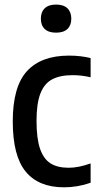

<svg xmlns="http://www.w3.org/2000/svg" viewBox="-20 -790 419 820"><path d="M34.5 -271.5Q34.5 -420 95.2 -486.2Q156 -552.5 274.5 -552.5Q324.5 -552.5 367 -542V-460Q328 -469 290.5 -469Q236 -469 202.5 -451Q169 -433 152.5 -390.5Q136 -348 136 -274Q136 -198 151.2 -154.2Q166.5 -110.5 196.2 -92Q226 -73.5 273.5 -73.5Q315 -73.5 367 -92V-9.5Q311.5 10 253.5 10Q145 10 89.8 -57Q34.5 -124 34.5 -271.5ZM154.5 -710Q154.5 -738.5 171 -754.5Q187.5 -770.5 219.5 -770.5Q251.5 -770.5 268 -754.5Q284.5 -738.5 284.5 -710Q284.5 -682 268 -666.2Q251.5 -650.5 219.5 -650.5Q187.5 -650.5 171 -666.2Q154.5 -682 154.5 -710Z"/></svg>

Font: Encode Sans Condensed Medium
Style: Regular
Weight: 500
Width: 3
Designer: Multiple Designers
Foundry: Impallari Type
Version: Version 2.000